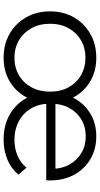

<svg xmlns="http://www.w3.org/2000/svg" viewBox="246 -816 575 1108"><g transform="rotate(90 534.0 -262.5)"><path d="M313.5 4.7Q236.4 4.7 176.2 -29.7Q116 -64 81.1 -124.6Q46.1 -185.3 46.1 -263Q46.1 -341.7 81.1 -401.6Q116 -461.5 176.2 -495.8Q236.4 -530.2 313.5 -530.2Q390.6 -530.2 449.1 -495.8Q507.7 -461.5 540.8 -401.6Q573.8 -341.7 573.8 -263Q573.8 -185.3 540.8 -124.6Q507.7 -64 449.1 -29.7Q390.6 4.7 313.5 4.7ZM313.5 -57.9Q369.9 -57.9 414.2 -83.5Q458.4 -109.2 483.9 -155.7Q509.4 -202.2 509.4 -263Q509.4 -324.8 483.9 -370.8Q458.4 -416.8 414.2 -442.2Q369.9 -467.6 313.5 -467.6Q257.7 -467.6 213.6 -442.2Q169.6 -416.8 143.6 -370.8Q117.6 -324.8 117.6 -263Q117.6 -202.2 143.6 -155.7Q169.6 -109.2 213.6 -83.5Q257.7 -57.9 313.5 -57.9ZM785.9 4.7Q704.6 4.7 643.2 -29.7Q581.9 -64 548.1 -124.6Q514.2 -185.3 514.2 -263Q514.2 -341.1 546.6 -401.3Q579 -461.5 636.2 -495.8Q693.3 -530.2 766.9 -530.2Q840.6 -530.2 898.2 -496.6Q955.8 -462.9 988.7 -402.7Q1021.7 -342.4 1021.7 -262.9Q1021.7 -258.5 1021.4 -252.7Q1021.1 -246.8 1020.5 -241.4H563.9V-294.4H982.9L954.5 -273.2Q955.1 -329.9 930.6 -374.2Q906.1 -418.6 864 -443.9Q821.9 -469.3 766.9 -469.3Q712.4 -469.3 670.1 -443.9Q627.7 -418.6 603.5 -374Q579.2 -329.3 579.2 -271.5V-259.6Q579.2 -200.5 605.7 -154.8Q632.2 -109.2 679.6 -83.5Q727 -57.9 787.6 -57.9Q836.2 -57.9 877.6 -75.1Q919 -92.3 948.3 -127.2L988.4 -80.9Q953.3 -38.9 901 -17.1Q848.7 4.7 785.9 4.7Z"/></g></svg>

Font: Montserrat Thin
Style: Regular
Weight: 100
Designer: Julieta Ulanovsky
Foundry: Julieta Ulanovsky
Version: Version 9.000